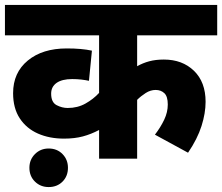

<svg xmlns="http://www.w3.org/2000/svg" viewBox="-20 -642 899 777"><path d="M859 -499H535V-374Q558 -387 584 -394Q610 -401 643 -401Q718 -401 765 -355.5Q812 -310 812 -230Q812 -184 795.5 -132Q779 -80 741 -24L607 -97Q630 -127 644.5 -157.5Q659 -188 659 -219Q659 -252 645 -265Q631 -278 610 -278Q589 -278 569.5 -265.5Q550 -253 535 -238V0H381V-116Q349 -99 315.5 -90Q282 -81 239 -81Q180 -81 133.5 -101.5Q87 -122 60 -163Q33 -204 33 -265Q33 -348 92.5 -397Q152 -446 250 -446Q311 -446 352 -437L340 -315Q326 -318 309 -320Q292 -322 272 -322Q231 -322 209 -306.5Q187 -291 187 -263Q187 -228 209 -216.5Q231 -205 254 -205Q294 -205 326 -223Q358 -241 381 -266V-499H0V-622H859ZM99 37Q99 4 121.5 -18.5Q144 -41 177 -41Q211 -41 233 -18.5Q255 4 255 37Q255 71 233 93Q211 115 177 115Q144 115 121.5 93Q99 71 99 37Z"/></svg>

Font: Noto Sans ExtraBold
Style: Italic
Weight: 800
Italic angle: -12°
Designer: Monotype Design Team
Foundry: Monotype Imaging Inc.
Version: Version 2.013; ttfautohint (v1.8.4.7-5d5b)